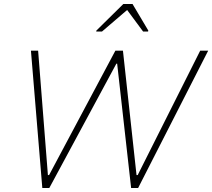

<svg xmlns="http://www.w3.org/2000/svg" viewBox="-20 -942 1063 962"><path d="M192 0 135 -688H171L220 -65H226L558 -688H596L664 -65H670L983 -688H1023L672 0H637L567 -623H563L227 0ZM462 -784 463 -789 598 -922H644L723 -789L722 -784H697L617 -892L491 -784Z"/></svg>

Font: Saira Thin Thin
Style: Italic
Weight: 250
Italic angle: -12°
Version: Version 1.101